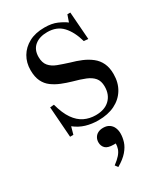

<svg xmlns="http://www.w3.org/2000/svg" viewBox="-196 -612 839 965"><g transform="rotate(-30 224.0 -129.5)"><path d="M63 14 50 -164 73 -166Q88 -110 111 -77Q134 -44 164 -29.5Q194 -15 230 -15Q282 -15 311 -43Q340 -71 340 -118Q340 -150 324.5 -168.5Q309 -187 280.5 -198.5Q252 -210 211 -221Q183 -229 155.5 -240Q128 -251 105.5 -267.5Q83 -284 70.5 -310Q58 -336 58 -375Q58 -418 78 -452Q98 -486 135 -506Q172 -526 225 -526Q268 -526 297.5 -513Q327 -500 345 -486L359 -526H376L388 -366L363 -368Q346 -429 313.5 -464Q281 -499 226 -499Q180 -499 153 -476.5Q126 -454 126 -412Q126 -379 142 -360Q158 -341 186 -330.5Q214 -320 249 -309Q282 -300 310.5 -288Q339 -276 362 -258Q385 -240 397.5 -213.5Q410 -187 410 -150Q410 -100 387.5 -63Q365 -26 324.5 -6Q284 14 228 14Q190 14 156.5 4Q123 -6 94 -29L82 14ZM197 267 185 251Q209 233 222 218Q235 203 240 188Q245 173 245 158H233Q199 158 185.5 144.5Q172 131 172 110Q172 95 179 83Q186 71 198.5 64.5Q211 58 229 58Q250 58 264 67.5Q278 77 284.5 92.5Q291 108 291 126Q291 149 283.5 173Q276 197 255.5 221Q235 245 197 267Z"/></g></svg>

Font: Literata 60pt
Style: Regular
Weight: 400
Designer: Latin by Veronika Burian and Jose Scaglione. Greek by Irene Vlachou. Cyrillic by Vera Evstafieva.
Foundry: TypeTogether
Version: Version 3.002